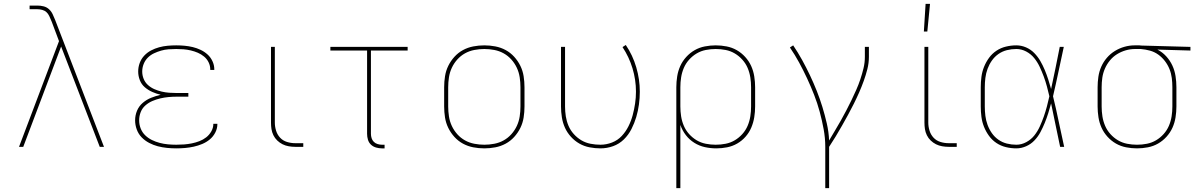

<svg xmlns="http://www.w3.org/2000/svg" viewBox="-20 -764 6240 999"><path d="M79 0 287 -550 248 -654Q248 -654 247 -654V-656Q242 -668 236.5 -680Q231 -692 222 -700.5Q213 -709 200 -712.5Q187 -716 175 -716H134V-735H175Q191 -735 207 -731Q223 -727 235 -716Q247 -705 254 -690Q261 -675 267 -660L521 0H499L298 -522L101 0Z M897 8Q873 8 848.5 5.5Q824 3 801 -3Q778 -9 756 -20.5Q734 -32 717 -49.5Q700 -67 691.5 -90.5Q683 -114 683 -138Q683 -164 693 -188Q703 -212 723 -229Q743 -246 767 -255.5Q791 -265 816 -271Q794 -276 772.5 -285.5Q751 -295 733.5 -310Q716 -325 707.5 -347Q699 -369 699 -392Q699 -415 707 -436.5Q715 -458 730.5 -474.5Q746 -491 766 -501.5Q786 -512 808 -518Q830 -524 852.5 -526Q875 -528 897 -528Q919 -528 940.5 -526Q962 -524 983 -519Q1004 -514 1024 -504.5Q1044 -495 1060 -480.5Q1076 -466 1085.5 -445.5Q1095 -425 1095 -404V-400H1074V-403Q1074 -422 1065.5 -439.5Q1057 -457 1042 -469.5Q1027 -482 1009.5 -489.5Q992 -497 973 -501.5Q954 -506 935 -507.5Q916 -509 897 -509Q877 -509 857 -507.5Q837 -506 818 -500.5Q799 -495 781 -486.5Q763 -478 749 -464Q735 -450 727.5 -431Q720 -412 720 -392Q720 -372 727.5 -353.5Q735 -335 750 -321.5Q765 -308 783.5 -300Q802 -292 821 -287.5Q840 -283 860 -281.5Q880 -280 900 -280H960V-261H900Q878 -261 856.5 -259Q835 -257 814 -252Q793 -247 773 -238.5Q753 -230 736.5 -215.5Q720 -201 712 -180.5Q704 -160 704 -138Q704 -116 712 -95.5Q720 -75 735.5 -60Q751 -45 770.5 -35.5Q790 -26 811 -20.5Q832 -15 854 -13Q876 -11 897 -11Q918 -11 938 -12.5Q958 -14 978 -18Q998 -22 1017.5 -29.5Q1037 -37 1053 -49.5Q1069 -62 1079.5 -80.5Q1090 -99 1090 -119V-120H1111V-118Q1111 -95 1100 -74Q1089 -53 1071.5 -38.5Q1054 -24 1032.5 -15Q1011 -6 988.5 -1Q966 4 943 6Q920 8 897 8Z M1558 0H1516Q1499 0 1482 -3Q1465 -6 1450 -13.5Q1435 -21 1422.5 -33Q1410 -45 1402.5 -60.5Q1395 -76 1392.5 -92.5Q1390 -109 1390 -126V-520H1410V-126Q1410 -105 1416.5 -84Q1423 -63 1437.5 -47.5Q1452 -32 1473 -25.5Q1494 -19 1516 -19H1558Z M1981 8H1967Q1952 8 1936.5 3.5Q1921 -1 1910 -11.5Q1899 -22 1894.5 -37Q1890 -52 1890 -68V-501H1699V-520H2101V-501H1910V-68Q1910 -56 1913.5 -45Q1917 -34 1925 -26Q1933 -18 1944.5 -14.5Q1956 -11 1967 -11H1981Z M2500 8Q2471 8 2442.5 2.5Q2414 -3 2389 -16.5Q2364 -30 2344.5 -51.5Q2325 -73 2312.5 -98.5Q2300 -124 2295.5 -152.5Q2291 -181 2291 -210V-310Q2291 -339 2295.5 -367.5Q2300 -396 2312.5 -421.5Q2325 -447 2344.5 -468.5Q2364 -490 2389 -503.5Q2414 -517 2442.5 -522.5Q2471 -528 2500 -528Q2529 -528 2557.5 -522.5Q2586 -517 2611 -503.5Q2636 -490 2655.5 -468.5Q2675 -447 2687.5 -421.5Q2700 -396 2704.5 -367.5Q2709 -339 2709 -310V-210Q2709 -181 2704.5 -152.5Q2700 -124 2687.5 -98.5Q2675 -73 2655.5 -51.5Q2636 -30 2611 -16.5Q2586 -3 2557.5 2.5Q2529 8 2500 8ZM2500 -11Q2526 -11 2552 -16Q2578 -21 2600.5 -33.5Q2623 -46 2640.5 -65.5Q2658 -85 2669 -108.5Q2680 -132 2684 -158Q2688 -184 2688 -210V-310Q2688 -336 2684 -362Q2680 -388 2669 -411.5Q2658 -435 2640.5 -454.5Q2623 -474 2600.5 -486.5Q2578 -499 2552 -504Q2526 -509 2500 -509Q2474 -509 2448 -504Q2422 -499 2399.5 -486.5Q2377 -474 2359.5 -454.5Q2342 -435 2331 -411.5Q2320 -388 2316 -362Q2312 -336 2312 -310V-210Q2312 -184 2316 -158Q2320 -132 2331 -108.5Q2342 -85 2359.5 -65.5Q2377 -46 2399.5 -33.5Q2422 -21 2448 -16Q2474 -11 2500 -11Z M3104 8Q3076 8 3047.5 2.5Q3019 -3 2994.5 -17Q2970 -31 2950.5 -52.5Q2931 -74 2919.5 -99.5Q2908 -125 2903.5 -153.5Q2899 -182 2899 -210V-520H2920V-210Q2920 -184 2924 -158.5Q2928 -133 2938 -109.5Q2948 -86 2965.5 -66.5Q2983 -47 3005 -34Q3027 -21 3052.5 -16Q3078 -11 3104 -11Q3135 -11 3164.5 -22.5Q3194 -34 3215 -56.5Q3236 -79 3250 -107Q3264 -135 3272 -165Q3280 -195 3284.5 -225.5Q3289 -256 3289 -287Q3289 -349 3271 -408.5Q3253 -468 3219 -519L3236 -530Q3272 -477 3290.5 -414Q3309 -351 3309 -287Q3309 -254 3304.5 -220.5Q3300 -187 3290.5 -155Q3281 -123 3265.5 -92.5Q3250 -62 3226 -38.5Q3202 -15 3170 -3.5Q3138 8 3104 8Z M3499 215V-310Q3499 -338 3503.5 -366.5Q3508 -395 3519.5 -420.5Q3531 -446 3550.5 -467.5Q3570 -489 3594.5 -503Q3619 -517 3647.5 -522.5Q3676 -528 3704 -528Q3732 -528 3760.5 -522.5Q3789 -517 3813.5 -503Q3838 -489 3857.5 -467.5Q3877 -446 3888.5 -420.5Q3900 -395 3904.5 -366.5Q3909 -338 3909 -310V-210Q3909 -182 3904.5 -154Q3900 -126 3889 -100Q3878 -74 3859 -52.5Q3840 -31 3815.5 -17Q3791 -3 3763 2.5Q3735 8 3707 8Q3677 8 3647.5 1.5Q3618 -5 3592.5 -21Q3567 -37 3548.5 -61Q3530 -85 3520 -114V215ZM3704 -11Q3730 -11 3755.5 -16Q3781 -21 3803 -34Q3825 -47 3842.5 -66.5Q3860 -86 3870 -109.5Q3880 -133 3884 -158.5Q3888 -184 3888 -210V-310Q3888 -336 3884 -361.5Q3880 -387 3870 -410.5Q3860 -434 3842.5 -453.5Q3825 -473 3803 -486Q3781 -499 3755.5 -504Q3730 -509 3704 -509Q3678 -509 3652.5 -504Q3627 -499 3605 -486Q3583 -473 3565.5 -453.5Q3548 -434 3538 -410.5Q3528 -387 3524 -361.5Q3520 -336 3520 -310V-210Q3520 -184 3524 -158.5Q3528 -133 3538 -109.5Q3548 -86 3565.5 -66.5Q3583 -47 3605 -34Q3627 -21 3652.5 -16Q3678 -11 3704 -11Z M4274 215V0Q4274 -46 4265.5 -92Q4257 -138 4245 -182.5Q4233 -227 4216 -270.5Q4199 -314 4179.5 -356Q4160 -398 4138 -438.5Q4116 -479 4090 -517L4107 -528Q4132 -491 4153.5 -452Q4175 -413 4194 -373Q4213 -333 4229.5 -291.5Q4246 -250 4259 -207.5Q4272 -165 4282 -121.5Q4292 -78 4294 -33Q4309 -59 4324.5 -84.5Q4340 -110 4354.5 -136Q4369 -162 4383 -188.5Q4397 -215 4410 -242Q4423 -269 4435 -296Q4447 -323 4456.5 -351.5Q4466 -380 4473 -409Q4480 -438 4480 -468V-520H4501V-468Q4501 -436 4493 -404.5Q4485 -373 4474 -342.5Q4463 -312 4450 -282.5Q4437 -253 4422.5 -224Q4408 -195 4392.5 -166.5Q4377 -138 4361 -110Q4345 -82 4328.5 -54.5Q4312 -27 4294 0V215Z M4958 0H4916Q4899 0 4882 -3Q4865 -6 4850 -13.5Q4835 -21 4822.5 -33Q4810 -45 4802.5 -60.5Q4795 -76 4792.5 -92.5Q4790 -109 4790 -126V-520H4810V-126Q4810 -105 4816.5 -84Q4823 -63 4837.5 -47.5Q4852 -32 4873 -25.5Q4894 -19 4916 -19H4958ZM4787 -600 4796 -744H4819L4805 -600Z M5268 8Q5241 8 5214 1.5Q5187 -5 5164.5 -20Q5142 -35 5126 -57Q5110 -79 5100 -104Q5090 -129 5086.5 -156Q5083 -183 5083 -210V-310Q5083 -337 5086.5 -364Q5090 -391 5100 -416Q5110 -441 5126 -463Q5142 -485 5164.5 -500Q5187 -515 5214 -521.5Q5241 -528 5268 -528Q5294 -528 5318.5 -517.5Q5343 -507 5361.5 -488Q5380 -469 5393 -446.5Q5406 -424 5416 -400Q5426 -376 5434 -351Q5442 -326 5449 -301Q5461 -355 5472 -410Q5483 -465 5494 -520H5515Q5501 -456 5487.5 -391.5Q5474 -327 5459 -263Q5475 -198 5488.5 -132Q5502 -66 5517 0H5496Q5484 -56 5472.5 -112.5Q5461 -169 5449 -226Q5442 -200 5434 -174.5Q5426 -149 5416 -124.5Q5406 -100 5393.5 -76.5Q5381 -53 5362.5 -33.5Q5344 -14 5319 -3Q5294 8 5268 8ZM5268 -11Q5295 -11 5320 -24.5Q5345 -38 5362 -59.5Q5379 -81 5390.5 -106.5Q5402 -132 5411 -157.5Q5420 -183 5427 -209.5Q5434 -236 5440 -263Q5434 -289 5427 -315Q5420 -341 5410.5 -366.5Q5401 -392 5389.5 -416.5Q5378 -441 5361 -462Q5344 -483 5319.5 -496Q5295 -509 5268 -509Q5243 -509 5219 -503Q5195 -497 5175 -483Q5155 -469 5141 -449Q5127 -429 5118.5 -406Q5110 -383 5107 -358.5Q5104 -334 5104 -310V-210Q5104 -186 5107 -161.5Q5110 -137 5118.5 -114Q5127 -91 5141 -71Q5155 -51 5175 -37Q5195 -23 5219 -17Q5243 -11 5268 -11Z M5896 8Q5868 8 5839.5 2.5Q5811 -3 5786.5 -17Q5762 -31 5742.5 -52.5Q5723 -74 5711.5 -99.5Q5700 -125 5695.5 -153.5Q5691 -182 5691 -210V-310Q5691 -337 5695 -364.5Q5699 -392 5710 -417Q5721 -442 5739 -463Q5757 -484 5780.5 -498.5Q5804 -513 5830.5 -520.5Q5857 -528 5884 -528H5900Q5905 -528 5909 -528Q5913 -528 5918 -527L6174 -520V-501L6002 -506Q6028 -493 6048 -471Q6068 -449 6080 -423Q6092 -397 6096.5 -368Q6101 -339 6101 -310V-210Q6101 -182 6096.5 -153.5Q6092 -125 6080.5 -99.5Q6069 -74 6049.5 -52.5Q6030 -31 6005.5 -17Q5981 -3 5952.5 2.5Q5924 8 5896 8ZM5896 -11Q5922 -11 5947.5 -16Q5973 -21 5995 -34Q6017 -47 6034.5 -66.5Q6052 -86 6062 -109.5Q6072 -133 6076 -158.5Q6080 -184 6080 -210V-310Q6080 -334 6077 -358Q6074 -382 6065 -404.5Q6056 -427 6041 -446.5Q6026 -466 6006.5 -480Q5987 -494 5963.5 -500.5Q5940 -507 5916 -509H5886Q5861 -509 5837 -502Q5813 -495 5792 -482Q5771 -469 5755 -449.5Q5739 -430 5729 -407Q5719 -384 5715.5 -359.5Q5712 -335 5712 -310V-210Q5712 -184 5716 -158.5Q5720 -133 5730 -109.5Q5740 -86 5757.5 -66.5Q5775 -47 5797 -34Q5819 -21 5844.5 -16Q5870 -11 5896 -11Z"/></svg>

Font: Iosevka Aile Thin
Style: Regular
Weight: 100
Designer: Belleve Invis
Foundry: Belleve Invis
Version: Version 31.1.0; ttfautohint (v1.8.4)